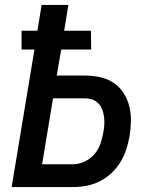

<svg xmlns="http://www.w3.org/2000/svg" viewBox="-20 -755 640 775"><path d="M27 0 119 -555H67V-631H131L148 -735H256L239 -631H347L348 -555H227L209 -450H323Q354 -450 384 -443.5Q414 -437 438 -421Q462 -405 478 -380.5Q494 -356 501.5 -327.5Q509 -299 508.5 -267.5Q508 -236 503 -205Q498 -178 489.5 -151.5Q481 -125 466 -100.5Q451 -76 429.5 -56Q408 -36 382 -23Q356 -10 329 -5Q302 0 275 0ZM275 -92Q298 -92 321 -102.5Q344 -113 360.5 -132Q377 -151 385 -174Q393 -197 397 -220Q400 -236 401 -252Q402 -268 400 -283Q398 -298 393 -312Q388 -326 377.5 -337Q367 -348 353 -353Q339 -358 323 -358H194L150 -92Z"/></svg>

Font: Iosevka Semibold Extended
Style: Italic
Weight: 600
Width: 7
Italic angle: -9°
Monospace: yes
Designer: Belleve Invis
Foundry: Belleve Invis
Version: Version 32.5.0; ttfautohint (v1.8.4)